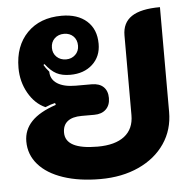

<svg xmlns="http://www.w3.org/2000/svg" viewBox="-47 -640 703 696"><g transform="rotate(-5 305.0 -292.0)"><path d="M35 -150Q35 -192 64 -222.5Q93 -253 153 -273L151 -280Q136 -277 115 -268Q77 -285 53.5 -326.5Q30 -368 30 -418Q30 -498 76.5 -545.5Q123 -593 202 -593Q260 -593 293.5 -563Q327 -533 327 -480Q327 -434 296 -405.5Q265 -377 215 -377Q185 -377 165 -387.5Q145 -398 125 -424L121 -421Q127 -410 140 -395Q140 -367 164 -351.5Q188 -336 231 -336H289Q317 -336 332 -321.5Q347 -307 347 -281Q347 -255 331.5 -240Q316 -225 289 -225H243Q209 -225 191.5 -211Q174 -197 174 -170Q174 -109 291 -109Q355 -109 389 -135.5Q423 -162 423 -212V-502Q423 -548 456.5 -570.5Q490 -593 560 -593V-212Q560 -147 526 -97Q492 -47 431 -19Q370 9 291 9Q214 9 156 -10.5Q98 -30 66.5 -66Q35 -102 35 -150ZM252 -480Q252 -501 239 -514Q226 -527 205 -527Q184 -527 170.5 -514Q157 -501 157 -480Q157 -460 170.5 -447Q184 -434 205 -434Q225 -434 238.5 -447Q252 -460 252 -480Z"/></g></svg>

Font: K2D ExtraBold
Style: Regular
Weight: 800
Designer: Katatrad Aksorn Co.,Ltd.
Foundry: Cadson Demak Co.,Ltd.
Version: Version 1.000; ttfautohint (v1.6)